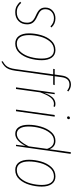

<svg xmlns="http://www.w3.org/2000/svg" viewBox="782 -1558 972 2575"><g transform="rotate(90 1267.5 -271.0)"><path d="M349 -476 335 -462Q310 -486 284.5 -497.5Q259 -509 226 -509Q173 -509 138.5 -477Q104 -445 104 -393Q104 -356 124.5 -332.5Q145 -309 199 -286Q258 -260 282.5 -229Q307 -198 307 -150Q307 -77 262 -33.5Q217 10 146 10Q99 10 65.5 -7.5Q32 -25 4 -56L19 -70Q45 -41 74 -26Q103 -11 146 -11Q207 -11 246 -46.5Q285 -82 285 -149Q285 -190 264 -216.5Q243 -243 187 -267Q128 -293 105 -321Q82 -349 82 -393Q82 -453 123.5 -491Q165 -529 226 -529Q264 -529 293.5 -516Q323 -503 349 -476Z M428 -174Q428 -254 451.5 -336Q475 -418 525.5 -473.5Q576 -529 652 -529Q717 -529 752.5 -480.5Q788 -432 788 -346Q788 -266 764.5 -184Q741 -102 691 -46Q641 10 565 10Q499 10 463.5 -38.5Q428 -87 428 -174ZM766 -346Q766 -425 737 -467Q708 -509 652 -509Q583 -509 537.5 -455.5Q492 -402 471.5 -324.5Q451 -247 451 -174Q451 -95 480 -53Q509 -11 565 -11Q635 -11 680 -65Q725 -119 745.5 -196Q766 -273 766 -346Z M1016 -614 1003 -519H1122L1116 -499H1000L930 3Q922 61 907.5 95.5Q893 130 870 151.5Q847 173 808 195L801 179Q836 159 855.5 140Q875 121 888 89Q901 57 908 3L978 -499H904L907 -519H980L994 -617Q1002 -675 1034 -706Q1066 -737 1115 -737Q1163 -737 1207 -702L1197 -686Q1174 -702 1155.5 -709.5Q1137 -717 1115 -717Q1030 -717 1016 -614Z M1414 -522 1407 -503Q1391 -509 1373 -509Q1324 -509 1288.5 -464Q1253 -419 1219 -324L1174 0H1152L1225 -519H1244L1225 -377Q1253 -454 1288.5 -491.5Q1324 -529 1375 -529Q1393 -529 1414 -522Z M1545 -519 1472 0H1450L1523 -519ZM1541 -702Q1541 -711 1546.5 -717Q1552 -723 1562 -723Q1570 -723 1574.5 -718.5Q1579 -714 1579 -706Q1579 -697 1573 -691Q1567 -685 1558 -685Q1551 -685 1546 -690Q1541 -695 1541 -702Z M2044 -733 1940 0H1922L1937 -127Q1866 10 1775 10Q1718 10 1686 -36.5Q1654 -83 1654 -167Q1654 -250 1678.5 -334Q1703 -418 1751.5 -473.5Q1800 -529 1869 -529Q1914 -529 1941.5 -506Q1969 -483 1982 -449L2022 -736ZM1677 -168Q1677 -94 1703 -52.5Q1729 -11 1775 -11Q1825 -11 1864.5 -52.5Q1904 -94 1943 -171L1977 -417Q1947 -509 1869 -509Q1808 -509 1764.5 -456.5Q1721 -404 1699 -325Q1677 -246 1677 -168Z M2123 -174Q2123 -254 2146.5 -336Q2170 -418 2220.5 -473.5Q2271 -529 2347 -529Q2412 -529 2447.5 -480.5Q2483 -432 2483 -346Q2483 -266 2459.5 -184Q2436 -102 2386 -46Q2336 10 2260 10Q2194 10 2158.5 -38.5Q2123 -87 2123 -174ZM2461 -346Q2461 -425 2432 -467Q2403 -509 2347 -509Q2278 -509 2232.5 -455.5Q2187 -402 2166.5 -324.5Q2146 -247 2146 -174Q2146 -95 2175 -53Q2204 -11 2260 -11Q2330 -11 2375 -65Q2420 -119 2440.5 -196Q2461 -273 2461 -346Z"/></g></svg>

Font: Fira Sans Extra Condensed Thin
Style: Italic
Weight: 250
Width: 3
Italic angle: -8°
Designer: Carrois Corporate & Edenspiekermann AG
Foundry: Carrois Corporate GbR & Edenspiekermann AG
Version: Version 4.203